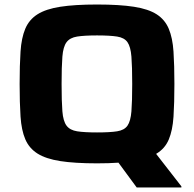

<svg xmlns="http://www.w3.org/2000/svg" viewBox="-20 -716 860 851"><path d="M410 8Q311 8 247 -2Q183 -12 146 -35.5Q109 -59 92 -99Q75 -139 71 -199.5Q67 -260 67 -344Q67 -427 71 -487.5Q75 -548 92 -588.5Q109 -629 146 -652.5Q183 -676 247 -686Q311 -696 410 -696Q510 -696 574 -686Q638 -676 674.5 -652.5Q711 -629 728 -588.5Q745 -548 749 -487.5Q753 -427 753 -344Q753 -259 749 -198.5Q745 -138 728 -97.5Q711 -57 672 -34L784 110V115H586L505 5Q464 8 410 8ZM410 -129Q467 -129 499 -134Q531 -139 545 -159Q559 -179 562.5 -222.5Q566 -266 566 -344Q566 -421 562.5 -465Q559 -509 545 -529Q531 -549 499 -554Q467 -559 410 -559Q354 -559 322 -554Q290 -549 275 -529Q260 -509 256.5 -465Q253 -421 253 -344Q253 -266 256.5 -222.5Q260 -179 275 -159Q290 -139 322 -134Q354 -129 410 -129Z"/></svg>

Font: Saira Expanded
Style: Bold
Weight: 700
Width: 7
Designer: Hector Gatti with collaboration of the Omnibus-Type team
Foundry: Omnibus-Type
Version: Version 1.100; ttfautohint (v1.8.3)